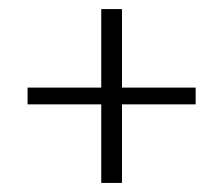

<svg xmlns="http://www.w3.org/2000/svg" viewBox="-20 -441 494 425"><path d="M413.1 -210V-247.1H250V-420.9H204.1V-247.1H41V-210H204.1V-36.1H250V-210Z"/></svg>

Font: Abhaya Libre Medium
Style: Regular
Weight: 500
Designer: Pushpananda Ekanayake, Sol Matas, Pathum Egodawatta
Foundry: Mooniak
Version: Version 1.050 ; ttfautohint (v1.6)